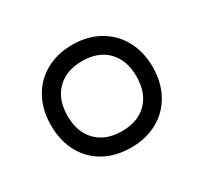

<svg xmlns="http://www.w3.org/2000/svg" viewBox="-104 -680 803 756"><g transform="rotate(-30 297.0 -301.5)"><path d="M297 -535Q365 -535 417.5 -505.5Q470 -476 499 -423Q528 -370 528 -301Q528 -232 499 -179Q470 -126 417.5 -97Q365 -68 297 -68Q228 -68 175.5 -97Q123 -126 94.5 -179Q66 -232 66 -301Q66 -370 94.5 -423Q123 -476 175.5 -505.5Q228 -535 297 -535ZM298 -142Q371 -142 412.5 -184.5Q454 -227 454 -301Q454 -375 412.5 -417.5Q371 -460 298 -460Q225 -460 183 -417.5Q141 -375 141 -301Q141 -227 183 -184.5Q225 -142 298 -142Z"/></g></svg>

Font: AmikoRegular
Style: Regular
Weight: 400
Designer: Pablo Impallari, Rodrigo Fuenzalida, Andres Torresi
Foundry: Impallari Type
Version: Version 1.000; ttfautohint (v1.3)